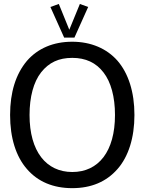

<svg xmlns="http://www.w3.org/2000/svg" viewBox="-20 -958 748 993"><path d="M587.9 -643.6C532.7 -706.5 451.2 -742.2 353.5 -742.2C255.9 -742.2 175.8 -708 119.6 -643.6C61.5 -574.7 32.2 -481 32.2 -363.3C32.2 -244.6 62.5 -148.9 119.1 -84C175.8 -18.1 255.4 15.1 353.5 15.1C452.1 15.1 530.3 -18.1 587.9 -84C644.5 -148.4 675.3 -246.1 675.3 -363.3C675.3 -482.4 644 -578.6 587.9 -643.6ZM574.7 -363.3C574.7 -174.3 489.3 -68.4 354 -68.4C219.2 -68.4 132.8 -174.3 132.8 -363.3C132.8 -457 153.8 -534.2 192.4 -583.5C232.9 -634.8 283.7 -658.7 354 -658.7C422.9 -658.7 476.6 -633.8 515.1 -583.5C553.7 -534.2 574.7 -457.5 574.7 -363.3ZM240.7 -921.9 311.5 -764.2 311 -763.7H365.7L365.2 -764.2L436 -921.9L393.1 -937.5L338.4 -804.2L284.2 -937.5Z"/></svg>

Font: SG Kara
Style: Regular
Weight: 400
Designer: Damoon Khanjanzadeh
Version: Version 1.000